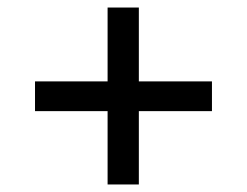

<svg xmlns="http://www.w3.org/2000/svg" viewBox="-20 -598 656 510"><path d="M265.8 -108V-302.8H73V-381.8H265.8V-578H348.8V-381.8H543V-302.8H348.8V-108Z"/></svg>

Font: Overpass Mono Light
Style: Regular
Weight: 300
Monospace: yes
Designer: Delve Withrington, Dave Bailey
Foundry: Delve Fonts LLC
Version: Version 4.000